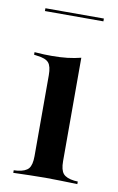

<svg xmlns="http://www.w3.org/2000/svg" viewBox="-71 -610 401 652"><g transform="rotate(10 130.0 -284.5)"><path d="M83.1 -207.3V-347.6Q83.1 -378.2 72.6 -390.3Q62.1 -402.4 33.1 -405.6L21.8 -407.3V-416.1Q41.9 -414.5 55.2 -414.1Q68.5 -413.7 82.3 -413.7Q110.5 -413.7 135.1 -416.5Q159.7 -419.4 181.5 -425V-416.1V-207.3ZM132.3 -2.4Q104.8 -2.4 79.4 -1.6Q54 -0.8 21.8 0V-8.9L34.7 -9.7Q62.1 -12.9 72.6 -25.4Q83.1 -37.9 83.1 -68.5V-207.3H181.5V-68.5Q181.5 -37.9 192.3 -25.4Q203.2 -12.9 230.6 -9.7L242.7 -8.9V0Q210.5 -0.8 185.1 -1.6Q159.7 -2.4 132.3 -2.4ZM32.3 -559.7V-569.4H233.9V-559.7Z"/></g></svg>

Font: Playfair 144pt SemiCondensed SemiBold
Style: Regular
Weight: 600
Width: 4
Designer: Claus Eggers Sørensen
Foundry: Claus Eggers Sørensen
Version: Version 2.203